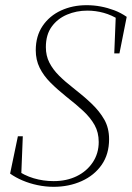

<svg xmlns="http://www.w3.org/2000/svg" viewBox="-20 -707 509 741"><path d="M19 -37 49 -181H68L62 -31L41 -53Q73 -30 110 -19Q147 -8 187 -8Q237 -8 276 -27Q315 -46 338 -80.5Q361 -115 361 -159Q361 -196 345 -224.5Q329 -253 301 -279Q273 -305 237 -333Q202 -361 175 -388Q148 -415 133 -445.5Q118 -476 118 -513Q118 -568 144.5 -607Q171 -646 215.5 -666.5Q260 -687 314 -687Q342 -687 368.5 -682Q395 -677 420.5 -667.5Q446 -658 469 -642L441 -501H421L427 -650L441 -630Q411 -649 380 -657.5Q349 -666 317 -666Q275 -666 238.5 -650.5Q202 -635 179.5 -604Q157 -573 157 -525Q157 -492 170.5 -465.5Q184 -439 207.5 -415.5Q231 -392 262 -368Q302 -337 333 -307.5Q364 -278 382.5 -245.5Q401 -213 401 -170Q401 -112 372.5 -71Q344 -30 295 -8Q246 14 187 14Q156 14 125 7.5Q94 1 67 -10.5Q40 -22 19 -37Z"/></svg>

Font: Source Serif 4 48pt Light
Style: Italic
Weight: 300
Italic angle: -12°
Designer: Frank Grießhammer
Foundry: Adobe Systems Incorporated
Version: Version 4.004;hotconv 1.0.116;makeotfexe 2.5.65601